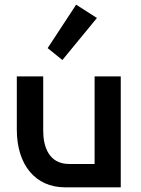

<svg xmlns="http://www.w3.org/2000/svg" viewBox="-20 -802 603 822"><path d="M306 -782 184 -596 247 -545 395 -725ZM52 -475V-247C52 -96 132 0 258 0H497V-475H385V-100H276C188 -100 165 -176 165 -242V-475Z"/></svg>

Font: Mint Spirit No2
Style: Bold
Weight: 700
Designer: HARENDAL Hirwen
Foundry: Arkandis Digital Foundry.
Version: Version 1.004;FFEdit